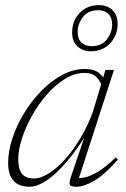

<svg xmlns="http://www.w3.org/2000/svg" viewBox="-20 -702 480 732"><path d="M251.5 -31 309 -200.5H315.5Q288.5 -155 259.2 -116.5Q230 -78 200.8 -49.5Q171.5 -21 144 -5.5Q116.5 10 93 10Q64 10 45.8 -1Q27.5 -12 19.2 -32.5Q11 -53 11 -80.5Q11 -124.5 27 -173.8Q43 -223 71.5 -270Q100 -317 137.2 -355.2Q174.5 -393.5 217 -416.2Q259.5 -439 303.5 -439Q339.5 -439 358.5 -422.8Q377.5 -406.5 390.5 -379L372.5 -364Q363 -393 347.5 -408.5Q332 -424 303 -424Q265 -424 228.2 -401.5Q191.5 -379 159 -342Q126.5 -305 102 -261Q77.5 -217 63.5 -173.5Q49.5 -130 49.5 -94.5Q49.5 -59 63.2 -40.2Q77 -21.5 109 -21.5Q136 -21.5 167.5 -41.8Q199 -62 230 -97Q261 -132 288 -177.8Q315 -223.5 334 -275L369.5 -393.5L382 -435.5H414.5L277 -11L265 -23.5Q281 -21.5 302.2 -25.5Q323.5 -29.5 352.8 -46.8Q382 -64 421.5 -102L429.5 -93.5Q377.5 -35 338.5 -12.5Q299.5 10 272 10Q249 10 246 1.5Q243 -7 251.5 -31ZM357 -682.5Q388.5 -682.5 408.5 -663.8Q428.5 -645 428.5 -611Q428.5 -567 399.8 -536.8Q371 -506.5 326.5 -506.5Q295.5 -506.5 275.2 -525.2Q255 -544 255 -578Q255 -622.5 283.5 -652.5Q312 -682.5 357 -682.5ZM329.5 -526Q367.5 -526 387.5 -552Q407.5 -578 407.5 -608.5Q407.5 -635 393.2 -649Q379 -663 354 -663Q316 -663 296 -637Q276 -611 276 -580.5Q276 -554 290.2 -540Q304.5 -526 329.5 -526Z"/></svg>

Font: Newsreader 24pt ExtraLight
Style: Italic
Weight: 250
Italic angle: -17°
Designer: Hugues Gentile
Foundry: Production Type
Version: Version 1.003